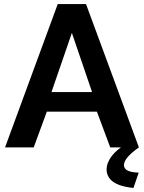

<svg xmlns="http://www.w3.org/2000/svg" viewBox="-20 -730 713 951"><path d="M266 -710H406L668 0H526L460 -177H212L147 0H5ZM436 -274 336 -567 235 -274ZM508 111Q508 77 533 43.5Q558 10 610 -20H652L668 0Q630 27 612 48.5Q594 70 594 88Q594 106 612.5 115Q631 124 667 125L641 201Q603 197 577.5 188.5Q552 180 537 168Q522 156 515 141Q508 126 508 111Z"/></svg>

Font: Rising Sun
Style: Bold
Weight: 700
Designer: Matt McInerney, Pablo Impallari, Rodrigo Fuenzalida (Raleway font), Stephen Hutchings (Greek), Cristiano Sobral (main ch
Foundry: The Rising Sun Project Authors
Version: Version 4.327; ttfautohint (v1.8.4.7-5d5b-dirty)